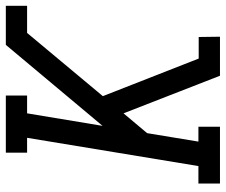

<svg xmlns="http://www.w3.org/2000/svg" viewBox="-78 -697 775 659"><g transform="rotate(-90 309.5 -367.5)"><path d="M379 0 250 -331 182 -250 153 -74H204V0H9V-74H69L166 -662H115V-735H311V-662H250L207 -403L485 -735H619V-662H526L309 -402L438 -73H512L513 0Z"/></g></svg>

Font: Iosevka Etoile
Style: Italic
Weight: 400
Italic angle: -9°
Designer: Belleve Invis
Foundry: Belleve Invis
Version: Version 22.1.2; ttfautohint (v1.8.4)